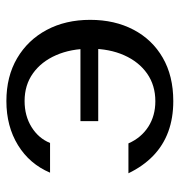

<svg xmlns="http://www.w3.org/2000/svg" viewBox="-1 -546 557 595"><g transform="rotate(-90 277.5 -248.5)"><path d="M261.7 10Q209.4 10 167 -5.5Q124.6 -21.1 92.4 -52.1Q60.1 -83.2 38 -129H130.6Q148 -89.5 182.1 -67.5Q216.2 -45.6 261.2 -45.6Q310.5 -45.6 347 -71.1Q383.5 -96.7 403.8 -142.3Q424.1 -188 424.1 -247.5Q424.1 -307.3 404 -353.2Q384 -399 347.6 -424.9Q311.3 -450.8 262 -450.8Q215.9 -450.8 181.2 -429.2Q146.5 -407.7 131.9 -371.9H39.9Q66.8 -435.4 125.2 -471.3Q183.6 -507.2 261.8 -507.2Q338 -507.2 394.5 -474Q451.1 -440.7 482.3 -382.2Q513.5 -323.8 513.5 -247.5Q513.5 -171.6 483 -113.5Q452.6 -55.3 396.2 -22.7Q339.8 10 261.7 10ZM199.6 -222.6V-277.7H443V-222.6Z"/></g></svg>

Font: Russolo 10pt ExtraLight
Style: Regular
Weight: 200
Designer: Micah Stupak-Hahn
Version: Version 1.000